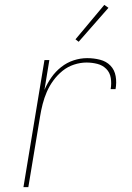

<svg xmlns="http://www.w3.org/2000/svg" viewBox="-20 -766 540 786"><path d="M76 0 162 -520H182L162 -398Q173 -424 190 -448.5Q207 -473 230.5 -491.5Q254 -510 281.5 -519Q309 -528 337 -528Q364 -528 389.5 -521.5Q415 -515 432 -497.5Q449 -480 453.5 -454Q458 -428 453 -401H433Q437 -424 433.5 -446.5Q430 -469 415 -484Q400 -499 378.5 -504.5Q357 -510 334 -510Q309 -510 283 -501.5Q257 -493 236 -476Q215 -459 198.5 -436.5Q182 -414 171.5 -389.5Q161 -365 154.5 -339.5Q148 -314 144 -289L96 0ZM302 -595 289 -605 407 -746 424 -734Z"/></svg>

Font: Iosevka Term Curly Th Obl
Style: Regular
Weight: 100
Italic angle: -9°
Designer: Belleve Invis
Foundry: Belleve Invis
Version: Version 32.3.0